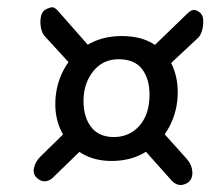

<svg xmlns="http://www.w3.org/2000/svg" viewBox="-20 -611 620 538"><path d="M293 -160Q244 -160 208.5 -181.5Q173 -203 154 -239Q135 -275 135 -319Q135 -371 158 -414.5Q181 -458 223 -484Q265 -510 321 -510Q374 -510 409 -488.5Q444 -467 461 -431.5Q478 -396 478 -353Q478 -300 454.5 -256Q431 -212 389.5 -186Q348 -160 293 -160ZM84 -112Q71 -123 75.5 -141.5Q80 -160 95 -174L184 -261L234 -216L129 -114Q119 -104 107 -103Q95 -102 84 -112ZM506 -99Q493 -91 481.5 -93Q470 -95 461 -105L370 -207L417 -262L504 -165Q518 -149 519 -129Q520 -109 506 -99ZM299 -227Q343 -227 371 -259Q399 -291 399 -346Q399 -390 378 -417.5Q357 -445 312 -445Q268 -445 241 -411Q214 -377 214 -328Q214 -283 235.5 -255Q257 -227 299 -227ZM194 -413 105 -510Q98 -518 95 -532Q92 -546 94 -560.5Q96 -575 104 -582Q111 -587 121.5 -590Q132 -593 142 -581L245 -464ZM429 -406 385 -457 506 -574Q518 -585 526 -583Q534 -581 541 -575Q549 -568 549.5 -553.5Q550 -539 546 -525Q542 -511 534 -504Z"/></svg>

Font: Alkatra
Style: Regular
Weight: 400
Designer: Suman Bhandary
Version: Version 1.100;gftools[0.9.22]